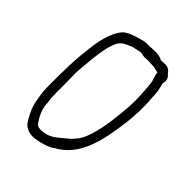

<svg xmlns="http://www.w3.org/2000/svg" viewBox="-183 -729 817 817"><g transform="rotate(45 225.5 -320.5)"><path d="M52 -220C52 -189 53 -164 59 -138C64 -97 78 -72 94 -43H95C102 -27 117 -15 138 -10C160 -4 190 -12 209 -17C228 -23 248 -29 261 -42H263C355 -95 381 -206 397 -339L398 -349C399 -360 400 -370 400 -379C401 -393 402 -407 402 -420C402 -444 401 -468 399 -491C399 -515 393 -540 388 -560V-561C388 -564 389 -566 390 -567C392 -581 387 -592 379 -600L377 -601L376 -602C367 -616 354 -627 330 -624H329L312 -623C306 -629 299 -629 287 -632C284 -632 278 -633 274 -633C265 -633 258 -632 247 -632C243 -631 237 -631 232 -631H214C198 -629 180 -623 164 -618C141 -610 126 -605 112 -590C80 -552 67 -492 61 -427V-426C56 -391 53 -344 53 -305C53 -290 52 -275 52 -261ZM95 -331C99 -385 103 -446 114 -493C121 -519 129 -550 153 -562L171 -571C176 -573 180 -574 183 -576V-577L211 -583C216 -584 220 -585 224 -586H230L232 -587H233C240 -585 247 -583 256 -583C262 -583 268 -584 276 -584C284 -584 292 -583 297 -583C303 -583 308 -582 312 -582C316 -582 319 -581 326 -579C328 -579 331 -578 331 -578C332 -578 334 -577 335 -577H339V-573C339 -573 340 -569 341 -569V-567C341 -561 345 -555 346 -546C352 -535 352 -519 354 -504V-503C354 -499 355 -493 355 -487C357 -467 358 -447 358 -426C358 -413 357 -401 357 -389C352 -320 344 -251 326 -195C318 -171 310 -150 293 -132C283 -118 271 -109 257 -98C233 -78 212 -57 174 -53H173C169 -53 164 -52 158 -52H157L154 -53C147 -53 139 -56 135 -62C118 -86 100 -117 100 -159L97 -180V-181C97 -192 96 -204 96 -215V-255C96 -279 95 -305 95 -331ZM208 -17H209ZM355 -487Z"/></g></svg>

Font: Scribbler
Style: Lt
Weight: 300
Designer: Mew Too
Foundry: Cannot Into Space Fonts
Version: Version 1.001